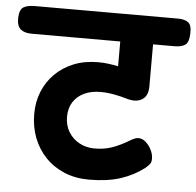

<svg xmlns="http://www.w3.org/2000/svg" viewBox="-126 -820 909 889"><g transform="rotate(5 328.5 -375.5)"><path d="M318.9 14Q256 14 204.7 -7.5Q153.3 -29 116.6 -67.4Q79.8 -105.8 60.3 -156.8Q40.8 -207.9 40.8 -267.2Q40.8 -322.8 59.9 -370.6Q79.1 -418.4 115.2 -454.5Q151.3 -490.6 201.7 -511Q252.1 -531.4 315.3 -531.4Q340.1 -531.4 364 -528.3Q387.9 -525.1 408.4 -520.6Q408.4 -561 408.4 -605.4Q408.4 -649.9 408.4 -690.3Q408.4 -717.4 431.4 -731Q454.4 -744.6 484.7 -744.6Q514.9 -744.6 537.9 -731.1Q560.9 -717.7 560.9 -690.6Q560.9 -628 560.9 -565.6Q560.9 -503.2 560.9 -440.4Q560.9 -396.2 533.4 -379Q505.9 -361.8 463.4 -374.1Q435.9 -382.6 402.4 -388.9Q368.9 -395.2 338.8 -395.2Q295 -395.2 262.2 -379.7Q229.3 -364.2 211.3 -335.6Q193.2 -307 193.2 -267.2Q193.2 -227.4 211.7 -196.9Q230.2 -166.3 262.1 -149.1Q293.9 -131.9 333.7 -131.9Q378.2 -131.9 416.3 -145.6Q454.3 -159.3 497.8 -185.7Q506.7 -191 515.3 -194.3Q523.9 -197.6 532 -197.6Q549.8 -197.6 565.8 -183.3Q581.8 -169.1 591.9 -148.6Q602.1 -128 602.1 -108.2Q602.1 -92.8 596.3 -84.3Q590.4 -75.8 575.4 -63.1Q527.2 -25.9 465.7 -5.9Q404.1 14 318.9 14ZM-3.4 -635.9Q-37.2 -635.9 -55.1 -651.1Q-73 -666.3 -72 -704.7Q-70.2 -744 -51.2 -754.4Q-32.1 -764.8 0.9 -764.8H664.1Q697.9 -764.8 714 -751.8Q730.1 -738.9 728.3 -700.3Q727.3 -660.2 710.4 -648.1Q693.6 -635.9 659.8 -635.9Z"/></g></svg>

Font: Playpen Sans Deva
Style: Regular
Weight: 400
Designer: Pooja Saxena, Gunjan Panchal, Laura Meseguer, Veronika Burian, José Scaglione
Foundry: TypeTogether
Version: Version 2.000